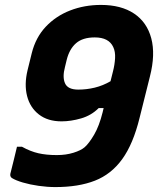

<svg xmlns="http://www.w3.org/2000/svg" viewBox="-20 -740 642 780"><path d="M390 -720Q472 -720 524.5 -685Q577 -650 594.5 -584.5Q612 -519 589 -429L547 -261Q521 -155 476.5 -93.5Q432 -32 365.5 -6Q299 20 205 20Q172 20 137 15Q102 10 73 1.5Q44 -7 28 -17Q20 -23 22 -34Q31 -70 36.5 -92Q42 -114 49 -144H69Q103 -125 135.5 -117.5Q168 -110 211 -110Q248 -110 278.5 -119.5Q309 -129 324 -142Q342 -158 362.5 -193Q383 -228 397 -284L401 -301H381Q351 -271 309.5 -259Q268 -247 230 -247Q174 -247 138 -275Q102 -303 90 -350Q78 -397 92 -455L109 -524Q125 -588 166 -631.5Q207 -675 265 -697.5Q323 -720 390 -720ZM244 -402Q255 -376 298 -376Q332 -376 365 -384Q398 -392 429 -410L439 -450Q446 -477 447.5 -503.5Q449 -530 440 -549Q422 -588 365 -588Q316 -588 289 -564.5Q262 -541 251 -497L244 -468Q233 -427 244 -402Z"/></svg>

Font: Recursive Mn Lnr St XBd
Style: Italic
Weight: 800
Italic angle: -15°
Monospace: yes
Version: Version 1.079;hotconv 1.0.112;makeotfexe 2.5.65598; ttfautoh